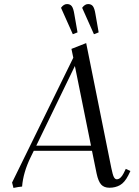

<svg xmlns="http://www.w3.org/2000/svg" viewBox="-20 -926 690 954"><path d="M40 -19 344.2 -639.2 335 -683.1 408.2 -711.9 533.2 -90.8Q540 -57.1 545.9 -46.1Q551.8 -35.2 560.1 -35.2Q579.1 -35.2 594.2 -64.9L605 -86.9L627.9 -76.2L617.2 -54.2Q599.1 -19 576.2 -6.1Q553.2 6.8 523.9 6.8Q497.1 6.8 482.7 -9Q468.3 -24.9 460 -64L437 -176.8H147.9L132.8 -146Q95.2 -69.3 89.8 1Q71.8 2.4 46.9 7.8ZM160.2 -202.1H432.1L352.1 -598.1ZM283.2 -887.2Q296.4 -905.8 313 -905.8Q328.6 -905.8 336.7 -895Q344.7 -884.3 349.1 -856.9L365.2 -765.1L341.8 -755.9ZM388.2 -887.2Q401.4 -905.8 418 -905.8Q433.6 -905.8 441.7 -895Q449.7 -884.3 454.1 -856.9L470.2 -765.1L446.8 -755.9Z"/></svg>

Font: Dihjauti S
Style: Italic
Weight: 400
Italic angle: -9°
Designer: T. Christopher White
Version: Version 3.0.0